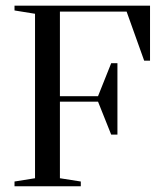

<svg xmlns="http://www.w3.org/2000/svg" viewBox="-20 -652 567 672"><path d="M262.8 -16.7V0H30.8V-16.7L102.6 -28.2V-603.8L30.8 -615.4V-632.1H505.1V-439.7H484.6L423.1 -611.5H189.7V-315.4H323.1L369.2 -430.8H391V-180.8H369.2L323.1 -296.2H189.7V-28.2Z"/></svg>

Font: Suranna
Style: Regular
Weight: 400
Version: Version 1.0.5; ttfautohint (v1.2.42-39fb)